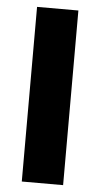

<svg xmlns="http://www.w3.org/2000/svg" viewBox="-51 -726 396 759"><g transform="rotate(5 146.5 -346.5)"><path d="M229 0H65V-693H229Z"/></g></svg>

Font: Statis Sans
Style: Bold
Weight: 700
Designer: bBox Type GmbH
Foundry: bBox Type GmbH
Version: Version 1.000